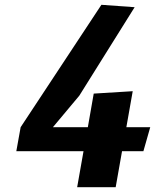

<svg xmlns="http://www.w3.org/2000/svg" viewBox="-20 -780 690 800"><path d="M577.5 -150 606 -250H506.5L533 -400L370.5 -390L346 -250H200.5L310.5 -381.5L541 -750L402.5 -760L66 -250L48 -150H328L301.5 0H462L488.5 -150Z"/></svg>

Font: B612
Style: Regular
Weight: 700
Italic angle: -10°
Designer: Nicolas Chauveau, Thomas Paillot, Jonathan Favre-Lamarine, Jean-Luc Vinot
Foundry: AIRBUS
Version: Version 1.008